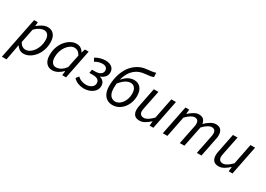

<svg xmlns="http://www.w3.org/2000/svg" viewBox="-8 -1641 3853 2776"><g transform="rotate(30 1919.0 -252.5)"><path d="M-10.3 205.1 128.2 -486.1H191.2L185.1 -422H189.1Q225.9 -453.2 268.2 -475.7Q310.4 -498.1 355.9 -498.1Q420 -498.1 457.9 -452.5Q495.9 -406.9 495.9 -321.7Q495.9 -251.9 474.2 -191.2Q452.5 -130.5 415 -84.9Q377.5 -39.4 331 -13.7Q284.4 12 233.7 12Q196.2 12 165.9 -7.9Q135.7 -27.7 116.9 -58.4H114.9L96.6 45.7L66.3 205.1ZM230.5 -52.3Q267 -52.3 300.6 -73.5Q334.2 -94.8 360.3 -130.9Q386.4 -166.9 401.8 -213.6Q417.1 -260.3 417.1 -310.5Q417.1 -372.9 393.2 -403.4Q369.3 -433.8 328.1 -433.8Q294.6 -433.8 253.7 -412.8Q212.8 -391.9 178.4 -353.8L131.7 -121.9Q153 -84.5 177.6 -68.4Q202.2 -52.3 230.5 -52.3Z M714.3 12Q650.6 12 612.4 -33.5Q574.3 -79.1 574.3 -164.3Q574.3 -234.5 596.1 -295.1Q617.9 -355.7 655.1 -401.1Q692.3 -446.4 739.4 -472.2Q786.5 -498 836.7 -498Q875.8 -498 906.7 -478.1Q937.6 -458.3 954.7 -424.7H957.5L977.3 -486H1039.4L942.1 0H878.9L886.6 -71.9H883.2Q848.1 -34.7 803.9 -11.4Q759.7 12 714.3 12ZM742 -52Q781 -52 819.9 -75Q858.8 -98 894.6 -144.7L939.2 -361.6Q918.6 -400.5 893.1 -417.2Q867.6 -433.9 839.6 -433.9Q803.2 -433.9 769.7 -412.7Q736.1 -391.5 710 -355.2Q683.8 -318.8 668.5 -272.5Q653.2 -226.3 653.2 -175.8Q653.2 -113.3 677.1 -82.7Q701.1 -52 742 -52Z M1239.8 12Q1195.5 12 1147.1 -5.5Q1098.8 -23 1065.1 -60.8L1101.5 -107Q1131.6 -77.1 1169.2 -64.3Q1206.7 -51.6 1242.6 -51.6Q1276.6 -51.6 1305.7 -63.2Q1334.8 -74.8 1352.3 -96.5Q1369.8 -118.2 1369.8 -147.8Q1369.8 -187.9 1341.4 -206.4Q1313 -224.8 1260.8 -224.8H1201.5L1211.7 -283.9H1258.6Q1322.4 -283.9 1353.7 -306.8Q1385 -329.6 1385 -366.2Q1385 -401.6 1361.6 -418.3Q1338.3 -435 1305.4 -435Q1270.8 -435 1240.1 -425.9Q1209.4 -416.7 1178.1 -397.9L1150.6 -450.6Q1190.4 -473.4 1231.8 -485.7Q1273.1 -498 1322.1 -498Q1361.2 -498 1392.9 -484.7Q1424.6 -471.4 1443.3 -445.1Q1462.1 -418.9 1462.1 -380.5Q1462.1 -335.9 1433.7 -303.2Q1405.4 -270.5 1363.3 -257.2V-253.2Q1400.1 -243.2 1423.5 -216.3Q1446.9 -189.4 1446.9 -146.1Q1446.9 -97.1 1418 -61.8Q1389.1 -26.6 1342 -7.3Q1294.9 12 1239.8 12Z M1720.4 12Q1670.7 12 1630.6 -11.3Q1590.5 -34.7 1567.2 -83.6Q1544 -132.5 1544 -208.3Q1544 -283.4 1561.8 -359.1Q1579.7 -434.9 1617 -501.1Q1654.4 -567.4 1712.8 -613.1Q1751.4 -644.5 1799.3 -663.5Q1847.3 -682.5 1918.5 -689Q1949.5 -692.3 1970.1 -694.6Q1990.7 -696.9 2006.4 -700.6Q2022.2 -704.3 2038.2 -709.7L2041.7 -640.7Q2021.6 -630.7 1990.8 -625.1Q1959.9 -619.5 1921.4 -616.3Q1861.4 -611.5 1822.6 -597.4Q1783.8 -583.3 1753.6 -559.8Q1705.4 -522.7 1675.1 -469.4Q1644.7 -416 1630.4 -351.8Q1616.1 -287.7 1616.1 -216.9Q1616.1 -152.9 1632.9 -117Q1649.7 -81.1 1675.6 -66.3Q1701.5 -51.5 1729 -51.5Q1761 -51.5 1789.8 -68.7Q1818.6 -85.8 1841.1 -116.1Q1863.5 -146.3 1876.3 -185.4Q1889.1 -224.6 1889.1 -268.8Q1889.1 -335.7 1862.6 -367.8Q1836.1 -399.9 1795.8 -399.9Q1771.5 -399.9 1744.5 -390.5Q1717.5 -381 1686.4 -356.7Q1655.3 -332.3 1618.5 -286.6L1624.6 -350.7Q1677.5 -413.6 1724.4 -437.1Q1771.2 -460.5 1817.6 -460.5Q1884.5 -460.5 1925.8 -414.2Q1967.1 -367.8 1967.1 -278Q1967.1 -219.6 1948.4 -167.1Q1929.6 -114.6 1896.1 -74.3Q1862.7 -34 1817.7 -11Q1772.8 12 1720.4 12Z M2172.6 12Q2111.6 12 2084.5 -20.8Q2057.3 -53.6 2057.3 -108.9Q2057.3 -126.3 2059.3 -141.2Q2061.3 -156.2 2065.3 -176L2127.3 -486H2203.8L2143 -186.1Q2139.6 -167.2 2137.3 -154.6Q2135 -142 2135 -129.5Q2135 -92.7 2152.7 -73.6Q2170.3 -54.5 2207.9 -54.5Q2235.9 -54.5 2271.4 -75.7Q2306.9 -96.9 2351.7 -142.1L2420 -486H2496.4L2399.8 0H2336.6L2344.3 -73.9H2340.3Q2302 -38.5 2259.3 -13.3Q2216.6 12 2172.6 12Z M2557.8 0 2655.2 -486.1H2718.2L2710.6 -413.2H2714.6Q2753.4 -448.9 2795 -473.5Q2836.6 -498.1 2873.9 -498.1Q2931.7 -498.1 2956.4 -470.5Q2981.1 -443 2986.1 -402.7Q3032.7 -447.6 3076.9 -472.8Q3121.1 -498.1 3158.4 -498.1Q3219.2 -498.1 3245.9 -465.6Q3272.6 -433.1 3272.6 -376.9Q3272.6 -359.7 3271 -344.8Q3269.3 -329.9 3264.6 -310L3202.6 0H3126.1L3186.6 -300.1Q3190.9 -319.8 3192.7 -331.9Q3194.6 -344 3194.6 -356.8Q3194.6 -394.2 3177.6 -412.9Q3160.6 -431.6 3123.5 -431.6Q3102.8 -431.6 3066.7 -410.8Q3030.6 -390.1 2987.2 -344L2918.1 0H2841.5L2902.1 -300.1Q2906.3 -319.8 2908.2 -331.9Q2910.1 -344 2910.1 -356.8Q2910.1 -394.2 2893.1 -412.9Q2876.1 -431.6 2839.7 -431.6Q2818.7 -431.6 2782.4 -410.8Q2746.1 -390.1 2702.6 -344L2634.3 0Z M3493.6 12Q3432.6 12 3405.5 -20.8Q3378.3 -53.6 3378.3 -108.9Q3378.3 -126.3 3380.3 -141.2Q3382.3 -156.2 3386.3 -176L3448.3 -486H3524.8L3464 -186.1Q3460.6 -167.2 3458.3 -154.6Q3456 -142 3456 -129.5Q3456 -92.7 3473.7 -73.6Q3491.3 -54.5 3528.9 -54.5Q3556.9 -54.5 3592.4 -75.7Q3627.9 -96.9 3672.7 -142.1L3741 -486H3817.4L3720.8 0H3657.6L3665.3 -73.9H3661.3Q3623 -38.5 3580.3 -13.3Q3537.6 12 3493.6 12Z"/></g></svg>

Font: Source Sans 3 VF
Style: Italic
Weight: 200
Italic angle: -11°
Designer: Paul D. Hunt
Foundry: Adobe Systems Incorporated
Version: Version 3.042;hotconv 1.0.118;makeotfexe 2.5.65603